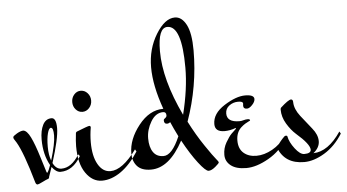

<svg xmlns="http://www.w3.org/2000/svg" viewBox="-93 -909 1901 1052"><g transform="rotate(-5 858.0 -383.0)"><path d="M173 -268Q162 -268 154.5 -239.5Q147 -211 147 -166Q147 -121 159 -89Q187 -181 187 -224.5Q187 -268 173 -268ZM132 -24Q141 -35 151 -65Q117 -125 117 -208Q117 -257 133 -288.5Q149 -320 181 -320Q207 -320 207 -263.5Q207 -207 165 -75Q182 -40 212 -40Q267 -40 310 -110L318 -100Q273 -23 205 -23Q181 -23 158 -54L140 -1Q140 8 132.5 10Q125 12 102 23.5Q79 35 74 35Q66 35 62 23Q14 -145 -21 -204Q-30 -218 -33.5 -223.5Q-37 -229 -36.5 -235Q-36 -241 -14.5 -253.5Q7 -266 21 -266Q41 -264 60.5 -224.5Q80 -185 103 -109.5Q126 -34 128 -29Q130 -24 132 -24Z M307 -224Q302 -182 302 -155Q302 -60 338.5 -7.5Q375 45 427.5 45Q480 45 532 8.5Q584 -28 629 -98L622 -110Q544 -3 478 -3Q436 -3 410 -48Q384 -93 384 -170Q384 -210 391 -251Q391 -260 383.5 -260Q376 -260 316 -236Q307 -233 307 -224ZM390.5 -439Q406 -422 406 -398Q406 -374 390.5 -357Q375 -340 353.5 -340Q332 -340 317 -357Q302 -374 302 -398Q302 -422 317 -439Q332 -456 353.5 -456Q375 -456 390.5 -439Z M775 -60Q822 -60 865 -161Q842 -207 827 -242Q819 -235 809 -235Q793 -235 793 -255Q793 -261 801.5 -266.5Q810 -272 810 -281Q810 -300 793 -300Q752 -300 725.5 -255.5Q699 -211 699 -163.5Q699 -116 718 -88Q737 -60 775 -60ZM805 -634Q805 -477 901 -276Q936 -416 936 -532Q936 -763 857 -763Q805 -763 805 -634ZM878 -136Q801 8 700 8Q649 8 624.5 -19Q600 -46 600 -90Q600 -167 659.5 -242.5Q719 -318 795 -318H796Q749 -449 749 -550Q749 -651 798 -731Q847 -811 902 -811Q940 -811 964.5 -764.5Q989 -718 989 -623Q989 -425 922 -236Q961 -160 1003.5 -97.5Q1046 -35 1059.5 -19.5Q1073 -4 1073 1Q1073 6 1051.5 24Q1030 42 1014 42Q998 42 959 -8.5Q920 -59 878 -136Z M1233 -296 1234 -309Q1234 -321 1207 -321Q1180 -321 1158.5 -305Q1137 -289 1137 -262Q1137 -214 1206 -214Q1217 -214 1228.5 -217.5Q1240 -221 1252 -221Q1264 -221 1264 -213Q1264 -212 1256 -208.5Q1248 -205 1236.5 -198Q1225 -191 1213 -180Q1185 -154 1185 -109Q1185 -64 1212 -40.5Q1239 -17 1282 -17Q1325 -17 1370 -42Q1415 -67 1443 -110L1450 -98Q1412 -32 1344.5 6.5Q1277 45 1221.5 45Q1166 45 1136.5 22Q1107 -1 1107 -37.5Q1107 -74 1125 -105Q1143 -136 1156.5 -149.5Q1170 -163 1176.5 -168.5Q1183 -174 1183 -176.5Q1183 -179 1182 -179Q1150 -167 1120 -167Q1067 -167 1067 -210Q1067 -268 1133 -310Q1199 -352 1248.5 -352Q1298 -352 1298 -328Q1298 -313 1282 -296Q1266 -279 1253 -279Q1233 -279 1233 -296Z M1746 -110 1753 -98Q1711 -31 1652 4.5Q1593 40 1540 40Q1433 40 1398 -52Q1398 -57 1421 -85Q1444 -113 1451.5 -113Q1459 -113 1460 -108Q1466 -76 1493.5 -40Q1521 -4 1544 -4Q1580 -4 1581 -24Q1581 -55 1508 -118Q1481 -142 1458.5 -179.5Q1436 -217 1436 -257Q1436 -265 1439 -268Q1483 -308 1497 -308Q1508 -308 1508 -291Q1509 -254 1539.5 -214.5Q1570 -175 1599.5 -139Q1629 -103 1629 -67.5Q1629 -32 1594 -4Q1676 -6 1746 -110Z"/></g></svg>

Font: Mr Bedfort
Style: Regular
Weight: 400
Designer: Alejandro Paul
Foundry: Alejandro Paul
Version: Version 1.000